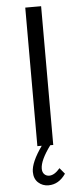

<svg xmlns="http://www.w3.org/2000/svg" viewBox="-60 -733 413 965"><g transform="rotate(-5 146.0 -250.0)"><path d="M72 126Q72 78 128 -1H106V-700H186V0H171Q118 72 118 114Q118 132 128 142Q138 152 153 152Q179 152 207 119L232 149Q197 200 145 200Q115 200 93.5 180.5Q72 161 72 126Z"/></g></svg>

Font: Trueno
Style: Lt
Weight: 300
Designer: Julieta Ulanovsky
Foundry: Julieta Ulanovsky
Version: Version 3.001b